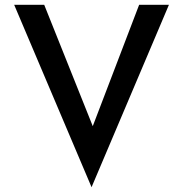

<svg xmlns="http://www.w3.org/2000/svg" viewBox="-20 -745 762 799"><path d="M164 -725H39L361 34L683 -725H559L366 -220Z"/></svg>

Font: Reem Kufi
Style: Regular
Weight: 400
Designer: Khaled Hosny
Version: Version 0.007